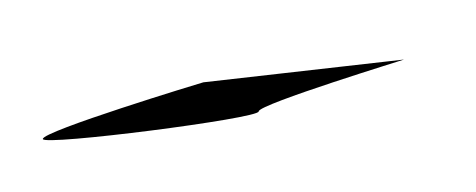

<svg xmlns="http://www.w3.org/2000/svg" viewBox="-22 -69 684 276"><g transform="rotate(-15 320.5 68.5)"><path d="M33 56C31 66 341 108 343 98C345 88 571 80 564 80L277 37C271 37 35 45 33 56Z"/></g></svg>

Font: Ampere
Style: SCCndIta
Weight: 400
Version: Version 1